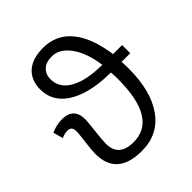

<svg xmlns="http://www.w3.org/2000/svg" viewBox="-213 -905 1049 1049"><g transform="rotate(-45 311.0 -380.5)"><path d="M542 -413.1Q543.9 -390.6 543.9 -358.9Q543.9 -186.5 473.6 -88.4Q403.3 9.8 276.9 9.8Q85 9.8 85 -158.2Q85 -186 92.8 -246.1Q100.1 -305.7 100.1 -316.9Q100.1 -339.8 91.3 -348.4Q82.5 -356.9 66.9 -356.9Q54.7 -356.9 41.5 -353.3Q28.3 -349.6 21 -345.2L4.9 -402.8Q45.4 -421.9 91.8 -421.9Q134.8 -421.9 157.5 -399.2Q180.2 -376.5 180.2 -331.1Q180.2 -314 172.9 -250Q165 -185.5 165 -157.2Q165 -56.2 278.8 -56.2Q461.9 -56.2 461.9 -360.8Q461.9 -391.6 460 -413.1Q351.1 -414.1 275.1 -439.7Q199.2 -465.3 160.2 -511.2Q121.1 -557.1 121.1 -621.1Q121.1 -691.4 165.5 -731.2Q210 -771 292 -771Q393.6 -771 456.1 -696Q518.6 -621.1 539.1 -476.1H608.9V-413.1ZM456.1 -476.1Q442.4 -579.1 397.7 -641.6Q353 -704.1 293 -704.1Q247.6 -704.1 223.9 -680.9Q200.2 -657.7 200.2 -621.1Q200.2 -552.2 267.3 -514.6Q334.5 -477.1 456.1 -476.1Z"/></g></svg>

Font: Open Sans ACDW
Style: acdw
Weight: 400
Foundry: Ascender Corporation
Version: Version 1.10